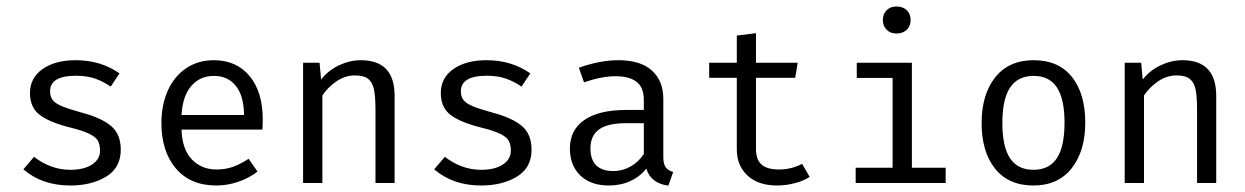

<svg xmlns="http://www.w3.org/2000/svg" viewBox="-20 -569 3872 597"><path d="M291 -100.6Q291 -119.1 284.7 -130.9Q278.3 -142.6 259 -152.3Q239.7 -162.1 200.7 -171.9Q135.3 -188 104.2 -211.2Q73.2 -234.4 73.2 -279.8Q73.2 -326.7 112.3 -354.2Q151.4 -381.8 215.3 -381.8Q293.5 -381.8 351.6 -340.8L324.2 -299.8Q300.8 -315.9 275.4 -324.7Q250 -333.5 216.3 -333.5Q135.3 -333.5 135.7 -284.7Q135.7 -267.6 144.5 -257.1Q153.3 -246.6 173.6 -238.3Q193.8 -230 234.4 -218.8Q295.4 -202.6 325.4 -177.2Q355.5 -151.9 355.5 -103.5Q355.5 -47.4 310.1 -19.8Q264.6 7.8 198.7 7.8Q110.8 7.8 52.7 -42.5L85.9 -81.5Q108.9 -63 137.9 -52Q167 -41 198.7 -41Q241.2 -41 266.1 -57.4Q291 -73.7 291 -100.6Z M652.8 -42Q680.7 -42 703.6 -50Q726.6 -58.1 752.9 -75.2L780.8 -35.6Q754.4 -15.1 720.7 -3.7Q687 7.8 652.8 7.8Q571.8 7.8 526.9 -45.2Q481.9 -98.1 481.9 -186.5Q481.9 -242.7 501.7 -287.1Q521.5 -331.5 558.6 -356.7Q595.7 -381.8 644.5 -381.8Q715.3 -381.8 756.1 -332.5Q796.9 -283.2 796.9 -198.2Q796.9 -182.1 795.9 -166H544.4Q546.4 -104.5 576.7 -73.2Q606.9 -42 652.8 -42ZM544.4 -211.4H738.8Q738.3 -270.5 713.4 -301.8Q688.5 -333 645 -333Q602.1 -333 575 -302Q547.9 -271 544.4 -211.4Z M922.4 -374H973.6L978.5 -321.8Q1000.5 -350.1 1034.2 -366Q1067.9 -381.8 1102.1 -381.8Q1207 -381.8 1207 -271V0H1147.5V-227.1Q1147.5 -269 1142.8 -291Q1138.2 -313 1124.8 -323.7Q1111.3 -334.5 1083.5 -334.5Q1052.7 -334.5 1025.9 -315.9Q999 -297.4 982.4 -272V0H922.4Z M1568.4 -100.6Q1568.4 -119.1 1562 -130.9Q1555.7 -142.6 1536.4 -152.3Q1517.1 -162.1 1478 -171.9Q1412.6 -188 1381.6 -211.2Q1350.6 -234.4 1350.6 -279.8Q1350.6 -326.7 1389.6 -354.2Q1428.7 -381.8 1492.7 -381.8Q1570.8 -381.8 1628.9 -340.8L1601.6 -299.8Q1578.1 -315.9 1552.7 -324.7Q1527.3 -333.5 1493.7 -333.5Q1412.6 -333.5 1413.1 -284.7Q1413.1 -267.6 1421.9 -257.1Q1430.7 -246.6 1450.9 -238.3Q1471.2 -230 1511.7 -218.8Q1572.8 -202.6 1602.8 -177.2Q1632.8 -151.9 1632.8 -103.5Q1632.8 -47.4 1587.4 -19.8Q1542 7.8 1476.1 7.8Q1388.2 7.8 1330.1 -42.5L1363.3 -81.5Q1386.2 -63 1415.3 -52Q1444.3 -41 1476.1 -41Q1518.6 -41 1543.5 -57.4Q1568.4 -73.7 1568.4 -100.6Z M2073.2 -34.2 2058.1 8.3Q2003.4 1 1989.7 -44.9Q1969.7 -19.5 1939.7 -5.9Q1909.7 7.8 1873 7.8Q1816.9 7.8 1784.4 -23.4Q1752 -54.7 1752 -107.4Q1752 -165 1797.1 -196Q1842.3 -227.1 1926.8 -227.1H1981.9V-257.8Q1981.9 -297.4 1959.2 -314.7Q1936.5 -332 1893.6 -332Q1851.1 -332 1795.9 -313L1779.8 -358.4Q1845.7 -381.8 1902.8 -381.8Q1971.2 -381.8 2006.8 -349.9Q2042.5 -317.9 2042.5 -261.2V-81.5Q2042.5 -59.6 2049.6 -49.3Q2056.6 -39.1 2073.2 -34.2ZM1981.9 -90.3V-186H1928.2Q1868.7 -186 1842.3 -166.3Q1815.9 -146.5 1815.9 -107.9Q1815.9 -37.1 1887.7 -37.1Q1915.5 -37.1 1940.7 -51.3Q1965.8 -65.4 1981.9 -90.3Z M2396.5 7.8Q2337.4 7.8 2304.2 -23.2Q2271 -54.2 2271 -104.5V-327.1H2185.1V-374H2271V-458.5L2330.6 -465.8V-374H2460.4L2452.6 -327.1H2330.6V-105Q2330.6 -73.2 2347.7 -57.6Q2364.7 -42 2402.3 -42Q2440.9 -42 2474.1 -59.6L2497.6 -19Q2478 -6.3 2450.7 0.7Q2423.3 7.8 2396.5 7.8Z M2811.5 -506.8Q2811.5 -488.3 2799.6 -476.6Q2787.6 -464.8 2767.6 -464.8Q2748.5 -464.8 2736.8 -476.6Q2725.1 -488.3 2725.1 -506.8Q2725.1 -525.4 2736.8 -537.1Q2748.5 -548.8 2767.6 -548.8Q2787.6 -548.8 2799.6 -537.1Q2811.5 -525.4 2811.5 -506.8ZM2815.4 -47.4H2920.4V0H2640.6V-47.4H2755.4V-326.7H2644V-374H2815.4Z M3354.5 -187.5Q3354.5 -99.6 3312.3 -45.9Q3270 7.8 3193.4 7.8Q3116.2 7.8 3074.2 -44.4Q3032.2 -96.7 3032.2 -186.5Q3032.2 -275.4 3074.5 -328.6Q3116.7 -381.8 3194.3 -381.8Q3271.5 -381.8 3313 -329.8Q3354.5 -277.8 3354.5 -187.5ZM3096.7 -186.5Q3096.7 -112.8 3120.6 -76.9Q3144.5 -41 3193.4 -41Q3242.2 -41 3266.1 -76.9Q3290 -112.8 3290 -187.5Q3290 -261.2 3266.4 -297.1Q3242.7 -333 3194.3 -333Q3145 -333 3120.8 -296.9Q3096.7 -260.7 3096.7 -186.5Z M3477.1 -374H3528.3L3533.2 -321.8Q3555.2 -350.1 3588.9 -366Q3622.6 -381.8 3656.7 -381.8Q3761.7 -381.8 3761.7 -271V0H3702.1V-227.1Q3702.1 -269 3697.5 -291Q3692.9 -313 3679.4 -323.7Q3666 -334.5 3638.2 -334.5Q3607.4 -334.5 3580.6 -315.9Q3553.7 -297.4 3537.1 -272V0H3477.1Z"/></svg>

Font: Amiri Typewriter
Style: Regular
Weight: 400
Monospace: yes
Designer: Khaled Hosny
Version: Version 1.1